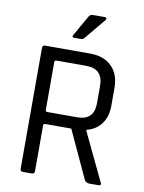

<svg xmlns="http://www.w3.org/2000/svg" viewBox="-92 -899 720 963"><g transform="rotate(10 268.5 -418.0)"><path d="M302 -836H363Q369 -836 371 -832Q373 -828 369 -822L282 -717Q274 -707 262 -707H229Q215 -707 223 -721L281 -823Q287 -836 302 -836ZM138 0H93Q79 0 79 -14V-629Q79 -643 93 -643H323Q392 -643 432 -603.5Q472 -564 472 -495V-404Q472 -348 445 -311.5Q418 -275 370 -263V-259L486 -16Q495 0 476 0H431Q414 0 406 -14L294 -256H162Q152 -256 152 -247V-14Q152 0 138 0ZM162 -317H313Q399 -317 399 -403V-492Q399 -579 313 -579H162Q152 -579 152 -570V-326Q152 -317 162 -317Z"/></g></svg>

Font: Rajdhani Medium
Style: Regular
Weight: 500
Designer: Satya Rajpurohit, Jyotish Sonowal
Foundry: Indian Type Foundry
Version: Version 1.201 February 1, 2022